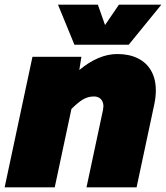

<svg xmlns="http://www.w3.org/2000/svg" viewBox="-38 -808 716 828"><path d="M408 -349Q408 -369 397 -380.5Q386 -392 367 -392Q342 -392 320.5 -379.5Q299 -367 270 -338L198 0H-18L102 -563H313L304 -506Q387 -575 468 -575Q519 -575 556.5 -556.5Q594 -538 614 -502.5Q634 -467 634 -418Q634 -391 628 -361L551 0H335L406 -333Q408 -345 408 -349ZM384 -788 415 -700 475 -788H658L517 -615H283L212 -788Z"/></svg>

Font: Azeret Mono Black
Style: Italic
Weight: 900
Italic angle: -12°
Designer: Martin Vácha
Foundry: Displaay
Version: Version 1.000; Glyphs 3.0.3, build 3074